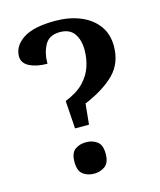

<svg xmlns="http://www.w3.org/2000/svg" viewBox="-110 -803 742 891"><g transform="rotate(-15 260.5 -358.0)"><path d="M191 -352Q249 -375 280.5 -408Q312 -441 324.5 -479.5Q337 -518 337 -558Q337 -607 315.5 -637.5Q294 -668 247 -668Q195 -668 174.5 -630Q154 -592 154 -541Q103 -541 69 -558Q35 -575 35 -608Q35 -657 84.5 -690.5Q134 -724 239 -724Q306 -724 359 -702.5Q412 -681 442.5 -640Q473 -599 473 -541Q473 -460 422.5 -408.5Q372 -357 277 -317L267 -218H200ZM232 8Q201 8 179 -8.5Q157 -25 157 -68Q157 -111 179 -127Q201 -143 232 -143Q262 -143 284.5 -127Q307 -111 307 -68Q307 -25 284.5 -8.5Q262 8 232 8Z"/></g></svg>

Font: Noto Serif Thai SemiBold
Style: Regular
Weight: 600
Designer: Monotype Design Team
Foundry: Monotype Imaging Inc.
Version: Version 2.001; ttfautohint (v1.8.4.7-5d5b)